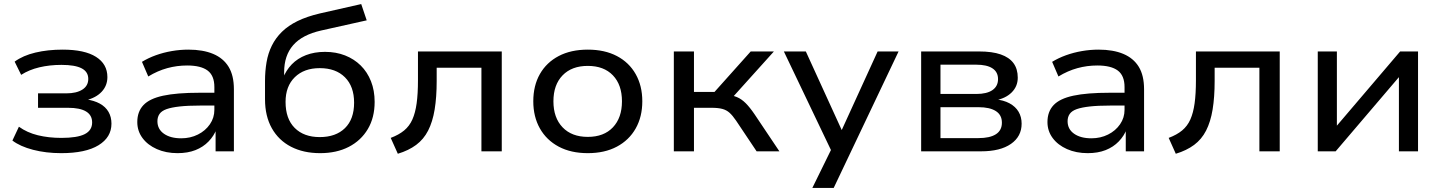

<svg xmlns="http://www.w3.org/2000/svg" viewBox="-20 -744 7086 944"><path d="M281 9Q206 9 142.5 -7.5Q79 -24 41 -53L73 -121Q113 -92 166 -79Q219 -66 282 -66Q360 -66 396.5 -84.5Q433 -103 433 -142Q433 -178 403 -196Q373 -214 315 -214H167V-285H306Q356 -285 385 -303.5Q414 -322 414 -356Q414 -391 381.5 -408Q349 -425 282 -425Q224 -425 173.5 -413Q123 -401 84 -376L52 -441Q93 -471 154 -485.5Q215 -500 288 -500Q396 -500 452 -464.5Q508 -429 508 -365Q508 -323 480 -293Q452 -263 402 -251L401 -256Q443 -250 471 -234.5Q499 -219 513.5 -194Q528 -169 528 -136Q528 -69 464.5 -30Q401 9 281 9Z M853 9Q796 9 751 -11Q706 -31 680.5 -65.5Q655 -100 655 -144Q655 -195 685 -227Q715 -259 782 -273.5Q849 -288 961 -288H1049V-225H964Q904 -225 863.5 -220.5Q823 -216 799 -207.5Q775 -199 764.5 -184Q754 -169 754 -148Q754 -109 786 -86.5Q818 -64 871 -64Q916 -64 953 -82.5Q990 -101 1012 -133Q1034 -165 1034 -204V-316Q1034 -372 1001 -397Q968 -422 900 -422Q850 -422 802.5 -409Q755 -396 709 -368L678 -440Q709 -459 746.5 -472.5Q784 -486 825 -493Q866 -500 906 -500Q978 -500 1028 -479Q1078 -458 1104 -415.5Q1130 -373 1130 -305V0H1040V-110H1045Q1032 -76 1005.5 -48.5Q979 -21 941 -6Q903 9 853 9Z M1554 9Q1472 9 1411 -22.5Q1350 -54 1316.5 -113.5Q1283 -173 1283 -256V-346Q1283 -394 1290.5 -438Q1298 -482 1316.5 -519.5Q1335 -557 1366 -587.5Q1397 -618 1443 -640.5Q1489 -663 1553 -678L1756 -724L1783 -644L1559 -594Q1466 -573 1421.5 -522Q1377 -471 1377 -389V-357H1370Q1386 -398 1414.5 -427.5Q1443 -457 1484.5 -473Q1526 -489 1578 -489Q1632 -489 1676.5 -471.5Q1721 -454 1753.5 -422Q1786 -390 1804 -344.5Q1822 -299 1822 -243Q1822 -166 1788.5 -109.5Q1755 -53 1695 -22Q1635 9 1554 9ZM1552 -70Q1631 -70 1676 -114Q1721 -158 1721 -239Q1721 -319 1676 -364Q1631 -409 1552 -409Q1475 -409 1429.5 -364.5Q1384 -320 1384 -243Q1384 -160 1429 -115Q1474 -70 1552 -70Z M1936 12 1901 -66Q1941 -81 1967 -102.5Q1993 -124 2007.5 -156.5Q2022 -189 2028.5 -236Q2035 -283 2035 -349V-491H2447V0H2347V-411H2127V-346Q2127 -266 2117 -205.5Q2107 -145 2085 -102Q2063 -59 2026 -31.5Q1989 -4 1936 12Z M2870 9Q2787 9 2727 -23Q2667 -55 2634.5 -112.5Q2602 -170 2602 -246Q2602 -323 2634.5 -380Q2667 -437 2727 -468.5Q2787 -500 2870 -500Q2953 -500 3013 -468.5Q3073 -437 3105.5 -379.5Q3138 -322 3138 -246Q3138 -170 3105.5 -112.5Q3073 -55 3013 -23Q2953 9 2870 9ZM2870 -71Q2949 -71 2993.5 -118Q3038 -165 3038 -246Q3038 -327 2993.5 -373.5Q2949 -420 2870 -420Q2791 -420 2746 -373.5Q2701 -327 2701 -246Q2701 -165 2746 -118Q2791 -71 2870 -71Z M3293 0V-491H3392V-292H3493L3671 -491H3785L3568 -250L3549 -279Q3581 -276 3603.5 -266.5Q3626 -257 3646.5 -236.5Q3667 -216 3690 -182L3812 0H3700L3599 -151Q3582 -176 3567 -189.5Q3552 -203 3531.5 -208.5Q3511 -214 3479 -214H3392V0Z M3974 180 4080 -36V24L3834 -491H3942L4127 -86H4110L4295 -491H4398L4079 180Z M4509 0V-491H4794Q4858 -491 4900 -476.5Q4942 -462 4963 -433.5Q4984 -405 4984 -362Q4984 -319 4953.5 -289Q4923 -259 4870 -250L4871 -256Q4914 -252 4943.5 -236Q4973 -220 4988 -194.5Q5003 -169 5003 -136Q5003 -73 4950.5 -36.5Q4898 0 4804 0ZM4604 -65H4791Q4847 -65 4876.5 -84Q4906 -103 4906 -141Q4906 -179 4876 -198Q4846 -217 4791 -217H4604ZM4604 -282H4780Q4832 -282 4859.5 -301Q4887 -320 4887 -355Q4887 -390 4859.5 -408Q4832 -426 4780 -426H4604Z M5328 9Q5271 9 5226 -11Q5181 -31 5155.5 -65.5Q5130 -100 5130 -144Q5130 -195 5160 -227Q5190 -259 5257 -273.5Q5324 -288 5436 -288H5524V-225H5439Q5379 -225 5338.5 -220.5Q5298 -216 5274 -207.5Q5250 -199 5239.5 -184Q5229 -169 5229 -148Q5229 -109 5261 -86.5Q5293 -64 5346 -64Q5391 -64 5428 -82.5Q5465 -101 5487 -133Q5509 -165 5509 -204V-316Q5509 -372 5476 -397Q5443 -422 5375 -422Q5325 -422 5277.5 -409Q5230 -396 5184 -368L5153 -440Q5184 -459 5221.5 -472.5Q5259 -486 5300 -493Q5341 -500 5381 -500Q5453 -500 5503 -479Q5553 -458 5579 -415.5Q5605 -373 5605 -305V0H5515V-110H5520Q5507 -76 5480.5 -48.5Q5454 -21 5416 -6Q5378 9 5328 9Z M5761 12 5726 -66Q5766 -81 5792 -102.5Q5818 -124 5832.5 -156.5Q5847 -189 5853.5 -236Q5860 -283 5860 -349V-491H6272V0H6172V-411H5952V-346Q5952 -266 5942 -205.5Q5932 -145 5910 -102Q5888 -59 5851 -31.5Q5814 -4 5761 12Z M6459 0V-491H6553V-105H6535L6864 -491H6952V0H6858V-387H6877L6547 0Z"/></svg>

Font: Nunito Sans 10pt SemiExpanded Medium
Style: Regular
Weight: 500
Width: 6
Designer: Vernon Adams
Foundry: Vernon Adams
Version: Version 3.101;gftools[0.9.27]